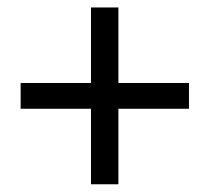

<svg xmlns="http://www.w3.org/2000/svg" viewBox="-20 -594 556 509"><path d="M221.2 -105.5V-305.7H34.7V-374H221.2V-574.2H293.9V-374H481V-305.7H293.9V-105.5Z"/></svg>

Font: Akatab Medium
Style: Regular
Weight: 500
Designer: SIL Global
Foundry: SIL Global
Version: Version 4.100